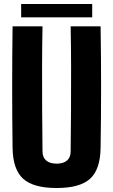

<svg xmlns="http://www.w3.org/2000/svg" viewBox="-20 -932 567 962"><path d="M264 10Q147 10 95.8 -36.5Q44.5 -83 43 -191Q41 -342 41 -495.8Q41 -649.5 43 -800H193Q191 -699.5 190.8 -593Q190.5 -486.5 191.2 -380Q192 -273.5 193 -173Q193 -144 211.2 -128Q229.5 -112 264 -112Q298 -112 316 -128Q334 -144 334 -173Q335 -273.5 335.8 -380Q336.5 -486.5 336.2 -593Q336 -699.5 334 -800H484Q486.5 -649.5 486.5 -495.8Q486.5 -342 484 -191Q482.5 -83 431.5 -36.5Q380.5 10 264 10ZM86 -912H442V-845H86Z"/></svg>

Font: Big Shoulders Text Thin Black
Style: Regular
Weight: 900
Version: Version 2.002